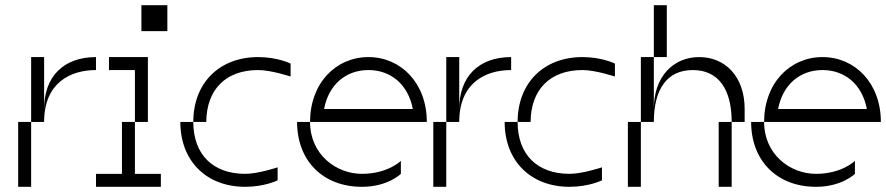

<svg xmlns="http://www.w3.org/2000/svg" viewBox="-20 -720 3415 740"><path d="M100 -250H50V0H100ZM100 -250H150C150 -400 250 -450 350 -450V-500C225 -500 150 -425 150 -300V-500H100Z M450 -250V-50H350V0H600V-50H500V-250ZM400 -450H500V-250H550V-500H400ZM525 -600H625V-700H525Z M725 -250H675C675 -100 775 0 925 0C1000 0 1050 -25 1050 -25V-75C1050 -75 975 -50 925 -50C800 -50 725 -125 725 -250ZM725 -250H775C776 -375 850 -450 975 -450C1025 -450 1100 -425 1100 -425V-475C1100 -475 1050 -500 975 -500C825 -500 725 -400 725 -250Z M1175 -250H1125C1125 -100 1225 0 1375 0C1475 0 1525 -50 1525 -50V-100C1525 -100 1475 -50 1375 -50C1275 -50 1175 -125 1175 -250ZM1175 -250H1625C1625 -400 1525 -500 1400 -500C1275 -500 1175 -400 1175 -250ZM1229 -300C1247 -395 1314 -450 1400 -450C1486 -450 1553 -395 1571 -300Z M1700 -250H1650V0H1700ZM1700 -250H1750C1750 -400 1850 -450 1950 -450V-500C1825 -500 1750 -425 1750 -300V-500H1700Z M1975 -250H1925C1925 -100 2025 0 2175 0C2250 0 2300 -25 2300 -25V-75C2300 -75 2225 -50 2175 -50C2050 -50 1975 -125 1975 -250ZM1975 -250H2025C2026 -375 2100 -450 2225 -450C2275 -450 2350 -425 2350 -425V-475C2350 -475 2300 -500 2225 -500C2075 -500 1975 -400 1975 -250Z M2500 -300V-500H2450V-250H2500C2500 -375 2550 -450 2650 -450C2750 -450 2800 -375 2800 -250H2850V-300C2850 -425 2775 -500 2675 -500C2575 -500 2500 -425 2500 -300ZM2400 0H2450V-250H2400ZM2500 -500H2550V-700H2500ZM2750 0H2800V-250H2750Z M2925 -250H2875C2875 -100 2975 0 3125 0C3225 0 3275 -50 3275 -50V-100C3275 -100 3225 -50 3125 -50C3025 -50 2925 -125 2925 -250ZM2925 -250H3375C3375 -400 3275 -500 3150 -500C3025 -500 2925 -400 2925 -250ZM2979 -300C2997 -395 3064 -450 3150 -450C3236 -450 3303 -395 3321 -300Z"/></svg>

Font: LS-VG5000 Light Shifted
Style: Regular
Weight: 400
Designer: Justin Bihan, 2021
Foundry: Justin Bihan, 2021
Version: Version 1.000;Glyphs 3.1.2 (3151)